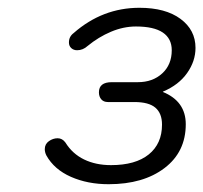

<svg xmlns="http://www.w3.org/2000/svg" viewBox="-20 -867 522 493"><path d="M99 -468Q95 -476 95 -484Q95 -497 105.5 -504.5Q116 -512 128 -512Q140 -512 148 -501Q166 -472 196 -457.5Q226 -443 265 -443Q328 -443 362 -470.5Q396 -498 396 -547Q396 -576 379 -590.5Q362 -605 325 -605H257Q246 -605 240 -612Q234 -619 234 -630Q234 -656 267 -656H334Q372 -656 396.5 -678.5Q421 -701 421 -738Q421 -768 398 -783.5Q375 -799 329 -799Q297 -799 265 -785.5Q233 -772 205 -749Q193 -738 178 -738Q169 -738 163 -743.5Q157 -749 157 -758Q157 -773 169 -782Q243 -847 338 -847Q405 -847 443.5 -818.5Q482 -790 482 -744Q482 -710 460.5 -679.5Q439 -649 399 -632L398 -631Q457 -607 457 -548Q457 -477 402.5 -435.5Q348 -394 259 -394Q205 -394 162 -413Q119 -432 99 -468Z"/></svg>

Font: Kodchasan Light
Style: Italic
Weight: 300
Italic angle: -10°
Version: Version 1.000; ttfautohint (v1.6)